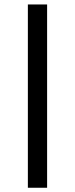

<svg xmlns="http://www.w3.org/2000/svg" viewBox="-20 -687 340 873"><path d="M106.7 166.7V-666.7H194.2V166.7Z"/></svg>

Font: Familjen Grotesk GF Medium
Style: Italic
Weight: 500
Designer: Anders Wikstroem, Jonas Baeckman, Matilda Gysing, Kristian Moeller
Foundry: Familjen STHML AB
Version: Version 2.000; Beta; Release 4; Build 6